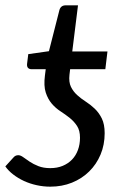

<svg xmlns="http://www.w3.org/2000/svg" viewBox="-30 -691 464 720"><path d="M241 -498H373L365 -431.5H233L230.5 -410.5Q227.5 -383 236 -365.5Q244.5 -348 259 -334.8Q273.5 -321.5 291.5 -310Q309.5 -298.5 325.2 -283.5Q341 -268.5 351.8 -246.8Q362.5 -225 362.5 -191.5Q362.5 -148 347 -111.2Q331.5 -74.5 304.2 -47.8Q277 -21 239.8 -6Q202.5 9 158.5 9Q133 9 107.8 3.5Q82.5 -2 60.2 -12.2Q38 -22.5 19.8 -36.5Q1.5 -50.5 -10 -67L20.5 -100.5Q27.5 -109 38.5 -109Q47 -109 57.2 -101.5Q67.5 -94 81.2 -84.8Q95 -75.5 114 -68Q133 -60.5 158.5 -60.5Q184.5 -60.5 205 -69Q225.5 -77.5 240 -92.5Q254.5 -107.5 262.2 -128.5Q270 -149.5 270 -174.5Q270 -201.5 259 -218.5Q248 -235.5 231.8 -248.5Q215.5 -261.5 197 -273.5Q178.5 -285.5 164 -302.5Q149.5 -319.5 141.5 -344.2Q133.5 -369 138.5 -408L141.5 -431.5H88Q79.5 -431.5 75 -436.5Q70.5 -441.5 71.5 -451.5L76 -488L153.5 -499L193 -654Q198.5 -671 216 -671H262.5Z"/></svg>

Font: Lato Medium
Style: Italic
Weight: 500
Italic angle: -7°
Designer: Lukasz Dziedzic
Foundry: tyPoland Lukasz Dziedzic
Version: Version 2.006; 2014-01-15